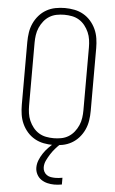

<svg xmlns="http://www.w3.org/2000/svg" viewBox="-63 -785 626 1049"><g transform="rotate(5 250.0 -260.0)"><path d="M250 8Q224 8 198 3Q172 -2 149 -15Q126 -28 108.5 -48Q91 -68 80 -92Q69 -116 65 -142.5Q61 -169 61 -195V-540Q61 -566 65 -592.5Q69 -619 80 -643Q91 -667 108.5 -687Q126 -707 149 -720Q172 -733 198 -738Q224 -743 250 -743Q276 -743 302 -738Q328 -733 351 -720Q374 -707 391.5 -687Q409 -667 420 -643Q431 -619 435 -592.5Q439 -566 439 -540V-195Q439 -169 435 -142.5Q431 -116 420 -92Q409 -68 391.5 -48Q374 -28 351 -15Q328 -2 302 3Q276 8 250 8ZM250 -29Q271 -29 292 -33Q313 -37 331 -48Q349 -59 362.5 -76Q376 -93 384.5 -112.5Q393 -132 396 -153Q399 -174 399 -195V-540Q399 -561 396 -582Q393 -603 384.5 -622.5Q376 -642 362.5 -659Q349 -676 331 -687Q313 -698 292 -702Q271 -706 250 -706Q229 -706 208 -702Q187 -698 169 -687Q151 -676 137.5 -659Q124 -642 115.5 -622.5Q107 -603 104 -582Q101 -561 101 -540V-195Q101 -174 104 -153Q107 -132 115.5 -112.5Q124 -93 137.5 -76Q151 -59 169 -48Q187 -37 208 -33Q229 -29 250 -29ZM275 223Q256 223 237.5 218.5Q219 214 203.5 203.5Q188 193 179 175.5Q170 158 170 139Q170 118 178 98Q186 78 198 60Q210 42 225 26.5Q240 11 256 -2L264 -8H290V0Q275 14 262 29Q249 44 238.5 60.5Q228 77 219 95.5Q210 114 210 134Q210 146 215.5 157Q221 168 231 175Q241 182 253.5 184Q266 186 278 186Q287 186 297 185Q307 184 317 182V219Q306 221 296 222Q286 223 275 223Z"/></g></svg>

Font: Iosevka SS04 Extralight
Style: Regular
Weight: 200
Monospace: yes
Designer: Belleve Invis
Foundry: Belleve Invis
Version: Version 19.0.0; ttfautohint (v1.8.4)